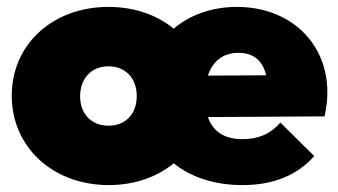

<svg xmlns="http://www.w3.org/2000/svg" viewBox="-20 -524 980 556"><path d="M295 12C369 12 434 -11 483 -51C533 -11 601 12 682 12C771 12 840 -16 890 -72L792 -169C763 -136 728 -121 682 -121C631 -121 597 -142 582 -185L920 -187C926 -216 928 -237 928 -257C928 -401 819 -504 666 -504C594 -504 530 -481 483 -441C434 -481 369 -504 294 -504C132 -504 14 -395 14 -247C14 -98 133 12 295 12ZM212 -245C212 -297 245 -332 294 -332C343 -332 376 -298 376 -246C376 -194 344 -160 294 -160C245 -160 212 -194 212 -245ZM582 -305C596 -347 626 -371 670 -371C713 -371 740 -350 751 -306Z"/></svg>

Font: MV Cash Black
Style: Regular
Weight: 900
Designer: Rodrigo Fuenzalida
Foundry: fragTYPE
Version: Version 1.100;Glyphs 3.1.2 (3151)